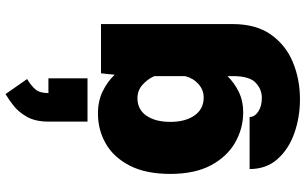

<svg xmlns="http://www.w3.org/2000/svg" viewBox="-224 -659 1098 690"><g transform="rotate(-90 325.0 -314.0)"><path d="M267 11Q208.5 11 158 -17.8Q107.5 -46.5 76.2 -104.5Q45 -162.5 45 -251Q45 -339.5 75 -397.2Q105 -455 154.2 -483Q203.5 -511 262 -511Q307 -511 341.8 -494Q376.5 -477 401.5 -451L406.5 -500H583.5V-27Q583.5 57 545.8 110.5Q508 164 446.5 189.5Q385 215 313.5 215Q249 215 191.5 194.8Q134 174.5 98.2 134.2Q62.5 94 62.5 34H249.5Q249.5 52 268.8 65Q288 78 318.5 78Q349.5 78 373 55.5Q396.5 33 396.5 -26V-45.5Q372.5 -21 340 -5Q307.5 11 267 11ZM232 -251Q232 -197 255 -164Q278 -131 320 -131Q347 -131 368.2 -150Q389.5 -169 396.5 -198V-308.5Q385.5 -333 365.2 -351Q345 -369 317 -369Q276.5 -369 254.2 -336.8Q232 -304.5 232 -251ZM388.5 -689V-548.5H233V-689Q233 -735.5 250 -765.8Q267 -796 290.2 -814.2Q313.5 -832.5 332 -843L386 -765.5Q362.5 -751.5 349 -736Q335.5 -720.5 335.5 -689Z"/></g></svg>

Font: Trispace ExtraBold
Style: Regular
Weight: 800
Designer: Tyler Finck
Foundry: Etcetera Type Company
Version: Version 1.210; ttfautohint (v1.8.3)